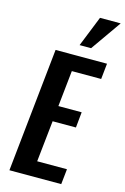

<svg xmlns="http://www.w3.org/2000/svg" viewBox="-156 -1146 787 1213"><g transform="rotate(15 237.5 -539.0)"><path d="M259.8 -878.4 339.8 -1078.1H475.1L335 -878.4ZM36.1 0 121.1 -809.6H457.5L446.8 -707H254.9L230 -471.7H382.3L372.1 -369.6H219.7L190.9 -100.1H385.7L375 0Z"/></g></svg>

Font: Oswald
Style: Medium
Weight: 500
Designer: Vernon Adams
Foundry: Vernon Adams
Version: 3.0; ttfautohint (v0.94.23-7a4d-dirty) -l 8 -r 50 -G 150 -x 